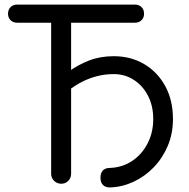

<svg xmlns="http://www.w3.org/2000/svg" viewBox="-20 -801 824 837"><path d="M462 16Q441 17 429.5 6Q418 -5 418 -26Q418 -47 428.5 -58Q439 -69 460 -69Q513 -71 555.5 -99Q598 -127 623 -175Q648 -223 648 -282Q648 -340 625 -384Q602 -428 563 -453Q524 -478 476 -478Q438 -478 403 -469Q368 -460 337 -444Q306 -428 278 -406V-488Q321 -519 369 -537.5Q417 -556 476 -556Q551 -556 609.5 -521Q668 -486 701 -424.5Q734 -363 734 -282Q734 -219 711.5 -165.5Q689 -112 650.5 -72Q612 -32 563 -9Q514 14 462 16ZM247 0Q229 0 216 -12.5Q203 -25 203 -43V-781H290V-43Q290 -25 277.5 -12.5Q265 0 247 0ZM55 -702Q37 -702 26 -713Q15 -724 15 -741Q15 -759 26 -770Q37 -781 55 -781H568Q586 -781 597 -770Q608 -759 608 -741Q608 -724 597 -713Q586 -702 568 -702Z"/></svg>

Font: Comfortaa Medium
Style: Regular
Weight: 500
Designer: Johan Aakerlund
Foundry: Johan Aakerlund
Version: Version 3.104; ttfautohint (v1.8.1.43-b0c9)